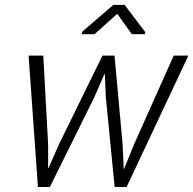

<svg xmlns="http://www.w3.org/2000/svg" viewBox="-20 -752 778 772"><path d="M489 0H441L405.5 -361.5L401.5 -454L400 -454.5L359.5 -361.5L180.5 0H132.5L95 -528.5H154L173.5 -171.5V-76H175L217 -171.5L392 -528.5H440.5L473 -171.5L477.5 -73H479L519 -171.5L678.5 -528.5H737.5ZM562 -614.5H510L451.5 -696.5L360 -614.5H308.5L310.5 -624.5L436 -732.5H481L564 -623Z"/></svg>

Font: Roberto Sans Light
Style: Italic
Weight: 300
Italic angle: -11°
Designer: Google
Version: Version 1.00;June 11, 2020;FontCreator 12.0.0.2522 64-bit; t